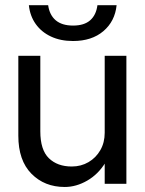

<svg xmlns="http://www.w3.org/2000/svg" viewBox="-20 -718 565 750"><path d="M435.5 -697.7H360.6Q355.7 -659.4 332.2 -638.7Q308.7 -618.1 265.4 -618.1Q222.1 -618.1 197.7 -638.7Q173.4 -659.4 168.1 -697.7H92.8Q97.1 -655.7 119.5 -624.2Q141.9 -592.7 179.1 -575.3Q216.2 -557.8 265.4 -557.8Q338.4 -557.8 383.7 -596.2Q429 -634.6 435.5 -697.7ZM137.5 -204.9V-500H51.6V-187.8Q51.6 -91.3 102.8 -39.4Q153.9 12.4 232.9 12.4Q277.6 12.4 320.8 -12.5Q364 -37.4 392.1 -83.5Q420.1 -129.6 420.1 -193.4L389 -199.4Q389 -161 371.9 -131.4Q354.9 -101.7 325.8 -84.7Q296.6 -67.6 260.2 -67.6Q204.3 -67.6 170.9 -100Q137.5 -132.4 137.5 -204.9ZM473.7 0V-500H389V0Z"/></svg>

Font: Overused Grotesk Light
Style: Regular
Weight: 300
Designer: RandomMaerks
Version: Version 0.005